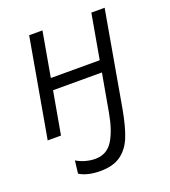

<svg xmlns="http://www.w3.org/2000/svg" viewBox="-143 -654 887 1004"><g transform="rotate(-20 300.0 -152.5)"><path d="M128 217.5 136.5 147Q159.5 161 187 168.5Q214.5 176 240 176Q305 176 338.8 121.8Q372.5 67.5 389 -26.5L426.5 -237H154.5L112.5 0H38.5L135.5 -550H209.5L165.5 -301H437.5L481.5 -550H555.5L462.5 -21.5Q446 70.5 423.5 126.8Q401 183 358.2 214Q315.5 245 243 245Q208.5 245 178.8 238Q149 231 128 217.5Z"/></g></svg>

Font: JuliaMono Light
Style: Italic
Weight: 300
Italic angle: -9°
Monospace: yes
Designer: cormullion
Foundry: corm
Version: Version 0.054; ttfautohint (v1.8.4)